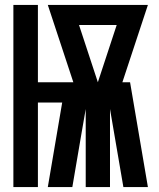

<svg xmlns="http://www.w3.org/2000/svg" viewBox="-20 -755 640 775"><path d="M34 0V-735H133V-423H276L173 -735H577L474 -423H505L577 0H478L424 -315V0H326V-315L308 -211L272 0H173L231 -341H133V0ZM375 -423 451 -654H299Z"/></svg>

Font: Iosevka Custom Heavy Extended
Style: Regular
Weight: 900
Width: 7
Monospace: yes
Designer: Belleve Invis
Foundry: Belleve Invis
Version: Version 11.2.4; ttfautohint (v1.8.4)